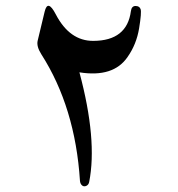

<svg xmlns="http://www.w3.org/2000/svg" viewBox="-20 -562 626 674"><path d="M136.7 -521Q147.5 -566.4 175.8 -511.7Q224.6 -418 307.6 -418.5Q425.8 -418.9 439.5 -522.9Q441.9 -541 455.8 -541Q469.7 -541 473.6 -529.8Q477.5 -518.6 468.3 -462.4Q459 -406.2 427.7 -361.8Q377.9 -289.1 258.8 -308.1Q322.3 -71.3 293 77.1Q291 86.9 282.7 90.6Q274.4 94.2 268.1 88.9Q261.7 83.5 260.7 72.8Q244.1 -185.5 125 -371.6Q107.4 -399.4 112.3 -419.4Z"/></svg>

Font: Amiri Quran
Style: Regular
Weight: 400
Designer: Khaled Hosny
Version: Version 000.105